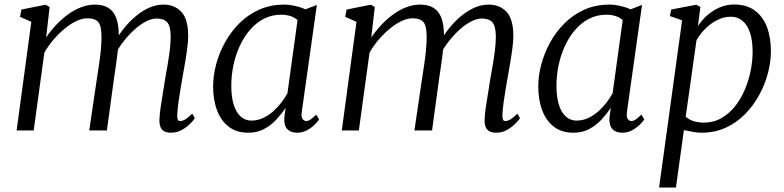

<svg xmlns="http://www.w3.org/2000/svg" viewBox="-20 -581 3491 855"><path d="M201 -550 185.5 -414.5Q206 -444.5 231 -471Q256 -497.5 284.2 -517.8Q312.5 -538 342.5 -549.2Q372.5 -560.5 403 -560.5Q439 -560.5 462.5 -546Q486 -531.5 497.5 -501.2Q509 -471 509 -423Q509 -418.5 508.5 -412.8Q508 -407 507.5 -400.2Q507 -393.5 506 -385.5L493.5 -398Q512 -431 536.5 -460.5Q561 -490 589 -512.5Q617 -535 647 -547.8Q677 -560.5 708 -560.5Q757.5 -560.5 787.8 -528Q818 -495.5 818 -421.5Q818 -400 814.2 -369.8Q810.5 -339.5 805 -306.8Q799.5 -274 794 -244Q789.5 -217 784.2 -187Q779 -157 775 -128Q771 -99 769.5 -75.5Q768.5 -59.5 771 -50.8Q773.5 -42 781.5 -42Q793.5 -42 806 -49.8Q818.5 -57.5 836 -75L847.5 -54.5Q842.5 -46 827.5 -30.8Q812.5 -15.5 790.5 -2.8Q768.5 10 741.5 10Q724 10 712.2 4Q700.5 -2 695 -14.8Q689.5 -27.5 690 -47Q690.5 -69 694.8 -99.5Q699 -130 704.8 -163Q710.5 -196 715 -227Q720 -255.5 725.8 -288.8Q731.5 -322 735.8 -355.5Q740 -389 740 -417Q740 -464.5 724.8 -481.5Q709.5 -498.5 677.5 -498.5Q656 -498.5 630.8 -485.8Q605.5 -473 579.8 -450Q554 -427 530.5 -397Q507 -367 489.5 -332.5L507 -382Q505.5 -360 502.2 -334.8Q499 -309.5 495.5 -284.8Q492 -260 488.5 -238L456 0H377.5L410.5 -224.5Q415 -254 420.2 -288.2Q425.5 -322.5 428.8 -356Q432 -389.5 432 -417Q432 -464.5 418.2 -482Q404.5 -499.5 368.5 -499.5Q346.5 -499.5 320.8 -487.5Q295 -475.5 269 -454.2Q243 -433 219.2 -405.5Q195.5 -378 177.5 -346.5L130 0H54L119.5 -484L69 -506L75.5 -538.5L183 -560Z M1324 -84Q1320.5 -59.5 1327.8 -50.8Q1335 -42 1343 -42Q1353 -42 1363.5 -49.2Q1374 -56.5 1388 -70.5L1401 -49.5Q1397.5 -43 1384 -28.8Q1370.5 -14.5 1349.5 -2.2Q1328.5 10 1302.5 10Q1275.5 10 1259.8 -5.5Q1244 -21 1246 -57.5L1252 -101Q1234 -74 1210.5 -48.5Q1187 -23 1156.2 -6.5Q1125.5 10 1085.5 10Q1034 10 999.2 -16.2Q964.5 -42.5 946.8 -89Q929 -135.5 929 -196Q929 -242.5 942.2 -293.2Q955.5 -344 981.5 -391.5Q1007.5 -439 1045.8 -477.2Q1084 -515.5 1134.2 -538Q1184.5 -560.5 1246 -560.5Q1268 -560.5 1293.8 -554.8Q1319.5 -549 1340 -539.5L1391 -559ZM1305 -491.5Q1291 -504 1272.5 -509.8Q1254 -515.5 1232.5 -515.5Q1189.5 -515.5 1154.5 -497.2Q1119.5 -479 1092.5 -447.2Q1065.5 -415.5 1047 -374.8Q1028.5 -334 1019.2 -289Q1010 -244 1010 -200Q1010 -148 1021.2 -113.2Q1032.5 -78.5 1052.8 -61.2Q1073 -44 1099 -44Q1127.5 -44 1151.8 -55.5Q1176 -67 1196.5 -85.2Q1217 -103.5 1233 -124.5Q1249 -145.5 1260 -165.5Z M1649 -550 1633.5 -414.5Q1654 -444.5 1679 -471Q1704 -497.5 1732.2 -517.8Q1760.5 -538 1790.5 -549.2Q1820.5 -560.5 1851 -560.5Q1887 -560.5 1910.5 -546Q1934 -531.5 1945.5 -501.2Q1957 -471 1957 -423Q1957 -418.5 1956.5 -412.8Q1956 -407 1955.5 -400.2Q1955 -393.5 1954 -385.5L1941.5 -398Q1960 -431 1984.5 -460.5Q2009 -490 2037 -512.5Q2065 -535 2095 -547.8Q2125 -560.5 2156 -560.5Q2205.5 -560.5 2235.8 -528Q2266 -495.5 2266 -421.5Q2266 -400 2262.2 -369.8Q2258.5 -339.5 2253 -306.8Q2247.5 -274 2242 -244Q2237.5 -217 2232.2 -187Q2227 -157 2223 -128Q2219 -99 2217.5 -75.5Q2216.5 -59.5 2219 -50.8Q2221.5 -42 2229.5 -42Q2241.5 -42 2254 -49.8Q2266.5 -57.5 2284 -75L2295.5 -54.5Q2290.5 -46 2275.5 -30.8Q2260.5 -15.5 2238.5 -2.8Q2216.5 10 2189.5 10Q2172 10 2160.2 4Q2148.5 -2 2143 -14.8Q2137.5 -27.5 2138 -47Q2138.5 -69 2142.8 -99.5Q2147 -130 2152.8 -163Q2158.5 -196 2163 -227Q2168 -255.5 2173.8 -288.8Q2179.5 -322 2183.8 -355.5Q2188 -389 2188 -417Q2188 -464.5 2172.8 -481.5Q2157.5 -498.5 2125.5 -498.5Q2104 -498.5 2078.8 -485.8Q2053.5 -473 2027.8 -450Q2002 -427 1978.5 -397Q1955 -367 1937.5 -332.5L1955 -382Q1953.5 -360 1950.2 -334.8Q1947 -309.5 1943.5 -284.8Q1940 -260 1936.5 -238L1904 0H1825.5L1858.5 -224.5Q1863 -254 1868.2 -288.2Q1873.5 -322.5 1876.8 -356Q1880 -389.5 1880 -417Q1880 -464.5 1866.2 -482Q1852.5 -499.5 1816.5 -499.5Q1794.5 -499.5 1768.8 -487.5Q1743 -475.5 1717 -454.2Q1691 -433 1667.2 -405.5Q1643.5 -378 1625.5 -346.5L1578 0H1502L1567.5 -484L1517 -506L1523.5 -538.5L1631 -560Z M2772 -84Q2768.5 -59.5 2775.8 -50.8Q2783 -42 2791 -42Q2801 -42 2811.5 -49.2Q2822 -56.5 2836 -70.5L2849 -49.5Q2845.5 -43 2832 -28.8Q2818.5 -14.5 2797.5 -2.2Q2776.5 10 2750.5 10Q2723.5 10 2707.8 -5.5Q2692 -21 2694 -57.5L2700 -101Q2682 -74 2658.5 -48.5Q2635 -23 2604.2 -6.5Q2573.5 10 2533.5 10Q2482 10 2447.2 -16.2Q2412.5 -42.5 2394.8 -89Q2377 -135.5 2377 -196Q2377 -242.5 2390.2 -293.2Q2403.5 -344 2429.5 -391.5Q2455.5 -439 2493.8 -477.2Q2532 -515.5 2582.2 -538Q2632.5 -560.5 2694 -560.5Q2716 -560.5 2741.8 -554.8Q2767.5 -549 2788 -539.5L2839 -559ZM2753 -491.5Q2739 -504 2720.5 -509.8Q2702 -515.5 2680.5 -515.5Q2637.5 -515.5 2602.5 -497.2Q2567.5 -479 2540.5 -447.2Q2513.5 -415.5 2495 -374.8Q2476.5 -334 2467.2 -289Q2458 -244 2458 -200Q2458 -148 2469.2 -113.2Q2480.5 -78.5 2500.8 -61.2Q2521 -44 2547 -44Q2575.5 -44 2599.8 -55.5Q2624 -67 2644.5 -85.2Q2665 -103.5 2681 -124.5Q2697 -145.5 2708 -165.5Z M2915 254 3017.5 -490.5 2963 -509.5 2969 -538.5 3081 -560 3099 -550 3088 -465Q3104 -490 3128.2 -511.8Q3152.5 -533.5 3183.2 -547.2Q3214 -561 3249 -561Q3305 -561 3341.2 -534.2Q3377.5 -507.5 3395.2 -460.8Q3413 -414 3413 -353Q3413 -306 3399.8 -255.5Q3386.5 -205 3360.8 -157.8Q3335 -110.5 3297.5 -72.5Q3260 -34.5 3211.5 -12.2Q3163 10 3104 10Q3085.5 10 3064.8 6.2Q3044 2.5 3025.5 -1.5L2990 254ZM3033.5 -61Q3049 -47.5 3069.8 -41.2Q3090.5 -35 3114.5 -35Q3157.5 -35 3192 -54.8Q3226.5 -74.5 3252.8 -107.2Q3279 -140 3296.5 -181.2Q3314 -222.5 3322.8 -266.2Q3331.5 -310 3331.5 -350.5Q3331.5 -401 3319.8 -435.8Q3308 -470.5 3286.2 -488.5Q3264.5 -506.5 3234.5 -506.5Q3201.5 -506.5 3171.5 -490.5Q3141.5 -474.5 3118 -450.2Q3094.5 -426 3081.5 -401.5Z"/></svg>

Font: Merriweather 36pt Light
Style: Italic
Weight: 300
Italic angle: -7.8°
Version: Version 2.101